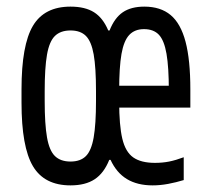

<svg xmlns="http://www.w3.org/2000/svg" viewBox="-20 -550 640 580"><path d="M193 10Q114 10 79.5 -48Q45 -106 45 -240V-280Q45 -414 79.5 -472Q114 -530 193 -530Q237 -530 264 -513Q291 -496 307 -458H311Q326 -496 351 -513Q376 -530 416 -530Q465 -530 495.5 -504.5Q526 -479 540.5 -424Q555 -369 555 -280V-225H320V-291H502L490 -268V-277Q490 -347 483 -387.5Q476 -428 460 -445Q444 -462 415 -462Q387 -462 370.5 -444.5Q354 -427 347 -387Q340 -347 340 -277V-243Q340 -171 349.5 -131Q359 -91 382.5 -74.5Q406 -58 448 -58Q471 -58 491 -62Q511 -66 535 -75V-6Q512 1 488 5.5Q464 10 441 10Q395 10 363.5 -9Q332 -28 314 -67H310Q294 -27 266 -8.5Q238 10 193 10ZM193 -62Q223 -62 239.5 -78.5Q256 -95 263 -135Q270 -175 270 -245V-275Q270 -346 263 -385.5Q256 -425 239.5 -441.5Q223 -458 193 -458Q163 -458 146 -441.5Q129 -425 122 -385Q115 -345 115 -275V-245Q115 -175 122 -135Q129 -95 146 -78.5Q163 -62 193 -62Z"/></svg>

Font: M PLUS Code Latin Expanded
Style: Regular
Weight: 400
Width: 7
Designer: Coji Morishita
Foundry: UNDERFOREST DESIGN
Version: Version 1.002; ttfautohint (v1.8.3)